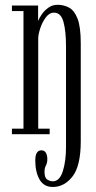

<svg xmlns="http://www.w3.org/2000/svg" viewBox="-20 -546 391 781"><path d="M194.5 214.5Q158 214.5 140.8 184Q123.5 153.5 123.5 106.5Q123.5 65.5 148.5 65.5Q161 65.5 166.8 75.8Q172.5 86 172.5 101.5Q172.5 116.5 166.8 127.2Q161 138 161 152.5Q161 177.5 172.5 184.5Q184 191.5 194.5 191.5Q222.5 191.5 235.5 150.5Q248.5 109.5 248.5 53V-358Q248.5 -419 238.2 -456.8Q228 -494.5 199.5 -494.5Q180.5 -494.5 166 -474.8Q151.5 -455 143.5 -430.2Q135.5 -405.5 135.5 -390.5V-22.5H182V0H28.5V-22.5H75.5V-501H28.5V-523.5H135V-460.5Q139 -471.5 149.5 -487Q160 -502.5 176.5 -514.5Q193 -526.5 214.5 -526.5Q239.5 -526.5 261 -515Q282.5 -503.5 295.5 -470Q308.5 -436.5 308.5 -370.5V28.5Q308.5 128.5 275.2 171.5Q242 214.5 194.5 214.5Z"/></svg>

Font: Imbue 50pt Light
Style: Regular
Weight: 300
Designer: Tyler Finck
Foundry: Etcetera Type Company
Version: Version 1.102; ttfautohint (v1.8.3)